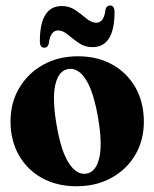

<svg xmlns="http://www.w3.org/2000/svg" viewBox="-20 -654 550 684"><path d="M258 -453.5Q327.5 -453.5 380.5 -423.8Q433.5 -394 463 -341.5Q492.5 -289 492.5 -220Q492.5 -154.5 462 -102.5Q431.5 -50.5 377.2 -20.5Q323 9.5 252 9.5Q182 9.5 129.2 -20Q76.5 -49.5 47 -101.5Q17.5 -153.5 17.5 -222Q17.5 -287.5 48.2 -340Q79 -392.5 133.2 -423Q187.5 -453.5 258 -453.5ZM288 -35.5Q321.5 -41 333.5 -90.5Q345.5 -140 329.5 -234Q313 -329.5 285.2 -371.8Q257.5 -414 222.5 -408Q189 -402.5 177.2 -352.8Q165.5 -303 181.5 -209.5Q197.5 -114.5 225.8 -72Q254 -29.5 288 -35.5ZM309 -486Q282 -486 260.8 -500.8Q239.5 -515.5 221.8 -530.5Q204 -545.5 187 -545.5Q159 -545.5 153.5 -497.5Q150 -484 137.5 -484Q122 -484 122 -507.5Q122 -632.5 200.5 -632.5Q227.5 -632.5 248.8 -617.8Q270 -603 288 -588Q306 -573 323 -573Q351 -573 356 -621Q360 -634.5 372 -634.5Q388 -634.5 388 -611Q388 -486 309 -486Z"/></svg>

Font: Fraunces 144pt S050
Style: Bold
Weight: 700
Version: Version 1.000; ttfautohint (v1.8.3)